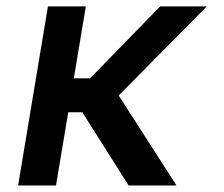

<svg xmlns="http://www.w3.org/2000/svg" viewBox="-20 -565 684 585"><path d="M241.5 -545.5H126.1L35.2 0H150.6L187.9 -223H230.8L371.8 0H517.8L341.6 -274.1L610.1 -545.5H468L254.3 -326.3H204.9Z"/></svg>

Font: Margiela Sans Medium
Style: Italic
Weight: 500
Italic angle: -9.39999°
Designer: Stefan Endress, Andreas Faust
Version: Version 1.100;FEAKit 1.0